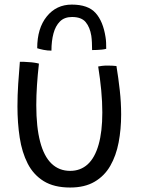

<svg xmlns="http://www.w3.org/2000/svg" viewBox="-20 -793 629 836"><path d="M407.5 -503.5Q413 -505 424.2 -506.2Q435.5 -507.5 447 -507.5Q457 -507.5 468.5 -507Q480 -506.5 487 -505.5Q495.5 -454 501.5 -400.2Q507.5 -346.5 507.5 -294.5Q507.5 -230 496.5 -172.5Q485.5 -115 460.2 -71Q435 -27 392 -1.8Q349 23.5 285.5 23.5Q215.5 23.5 170.5 -4.2Q125.5 -32 100.5 -81Q75.5 -130 65.8 -193.8Q56 -257.5 56 -329.5Q56 -377.5 59.2 -427Q62.5 -476.5 66.5 -524Q73.5 -524 84.8 -523.8Q96 -523.5 105 -522.5Q117 -522 129 -520.2Q141 -518.5 149.5 -516Q144 -467.5 141 -422Q138 -376.5 138 -335Q138 -239.5 154.8 -175.8Q171.5 -112 204.5 -80.5Q237.5 -49 285.5 -49Q330.5 -49 361.8 -77.5Q393 -106 409.2 -162.8Q425.5 -219.5 425.5 -303.5Q425.5 -349 420.8 -399.5Q416 -450 407.5 -503.5ZM142 -583Q142 -670 183.8 -721.5Q225.5 -773 292.5 -773Q363.5 -773 396.2 -736.5Q429 -700 439.5 -631.5Q441.5 -620 442 -607.2Q442.5 -594.5 442.5 -580.5Q434 -578 423.2 -577Q412.5 -576 401.8 -575.5Q391 -575 381 -575Q381 -592.5 380.2 -608Q379.5 -623.5 377.5 -637.5Q371.5 -674.5 353 -696.8Q334.5 -719 293.5 -719Q260.5 -719 241 -699.5Q221.5 -680 212.8 -647.2Q204 -614.5 204 -572.5Q186.5 -572.5 169.2 -576Q152 -579.5 142 -583Z"/></svg>

Font: Grandstander Thin Light
Style: Regular
Weight: 300
Version: Version 1.200